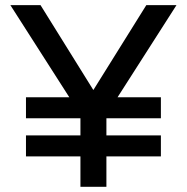

<svg xmlns="http://www.w3.org/2000/svg" viewBox="-20 -720 720 740"><path d="M80.1 -345.2H247.1L20 -700.2H136.2L339.8 -373L543.9 -700.2H660.2L433.1 -345.2H600.1V-264.2H390.1V-198.2H600.1V-117.2H390.1V0H290V-117.2H80.1V-198.2H290V-264.2H80.1Z"/></svg>

Font: Aldrich
Style: Regular
Weight: 400
Designer: Matthew Desmond
Foundry: Matthew Desmond
Version: Version 1.001 2011